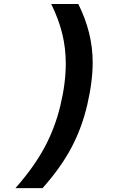

<svg xmlns="http://www.w3.org/2000/svg" viewBox="-20 -745 640 972"><path d="M58.1 207.5Q150.4 103 204.1 3.9Q257.8 -95.2 285.4 -209.5Q313 -323.7 313 -422.9Q313 -502 294.9 -575.2Q276.9 -648.4 239.3 -724.6H376.5Q449.2 -579.1 449.2 -429.7Q449.2 -332 421.6 -213.9Q394 -95.7 340.1 5.1Q286.1 106 195.3 207.5Z"/></svg>

Font: Cousine
Style: Bold Italic
Weight: 700
Italic angle: -12°
Monospace: yes
Designer: Steve Matteson
Foundry: Ascender Corporation
Version: Version 1.20